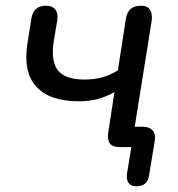

<svg xmlns="http://www.w3.org/2000/svg" viewBox="-20 -514 623 671"><path d="M456 137Q438 137 429.5 125.5Q421 114 424 92L444 -30L452 0H397Q374 0 364.5 -12Q355 -24 358 -49L380 -192Q351 -176 321.5 -168Q292 -160 256 -160Q153 -160 106.5 -211.5Q60 -263 76 -363L90 -451Q94 -473 106.5 -483.5Q119 -494 141 -494Q163 -494 173.5 -480.5Q184 -467 180 -443L168 -370Q157 -300 182.5 -268Q208 -236 275 -236Q309 -236 336.5 -243.5Q364 -251 392 -268L420 -449Q427 -494 473 -494Q495 -494 504 -480.5Q513 -467 510 -441L446 -41L438 -71H479Q502 -71 513.5 -58Q525 -45 521 -23L501 99Q498 118 487 127.5Q476 137 456 137Z"/></svg>

Font: Nunito Medium
Style: Italic
Weight: 500
Designer: Vernon Adams
Foundry: Vernon Adams
Version: Version 3.601